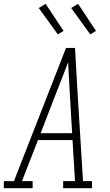

<svg xmlns="http://www.w3.org/2000/svg" viewBox="-54 -986 574 1006"><path d="M-34 0V-37H19L292 -735H339L353 -490L381 -37H428V0H277V-37H339L326 -252H145L61 -37H117V0ZM159 -288H324L312 -490Q310 -533 307.5 -575.5Q305 -618 303 -660Q287 -618 270.5 -575.5Q254 -533 237 -490ZM419 -806 319 -944 355 -966 449 -824ZM249 -806 149 -944 185 -966 279 -824Z"/></svg>

Font: Iosevka Slab Extralight
Style: Italic
Weight: 200
Italic angle: -9°
Monospace: yes
Designer: Belleve Invis
Foundry: Belleve Invis
Version: Version 11.1.1; ttfautohint (v1.8.3)